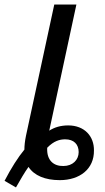

<svg xmlns="http://www.w3.org/2000/svg" viewBox="-79 -780 461 842"><path d="M-9 42C11 7 28 -23 46 -48C71 -10 119 10 183 10C271 10 334 -39 333 -120C334 -182 292 -230 220 -230C188 -230 160 -222 137 -207L256 -760H159L35 -185C30 -161 28 -140 28 -124C0 -90 -30 -43 -59 13ZM199 -52C158 -51 125 -75 128 -132C157 -162 183 -169 207 -169C245 -169 266 -147 266 -113C266 -79 240 -52 199 -52Z"/></svg>

Font: Noto Sans UI Condensed Medium
Style: Italic
Weight: 500
Width: 3
Italic angle: -12°
Designer: Monotype Design Team
Foundry: Monotype Imaging Inc.
Version: Version 1.901